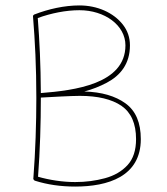

<svg xmlns="http://www.w3.org/2000/svg" viewBox="-20 -686 615 707"><path d="M498.5 -173.8C498.5 -233.9 480 -277.8 442.4 -305.2C404.8 -332.5 354.5 -347.2 290.5 -349.1C319.8 -356.9 347.2 -367.7 373 -381.3C423.8 -408.2 458.5 -451.2 458.5 -519C458.5 -547.9 449.7 -573.2 432.6 -595.2C397.9 -639.6 338.4 -666 272.5 -666C217.3 -666 158.2 -652.8 106.9 -632.8H106.4C106 -632.3 106 -632.3 105.5 -632.3L104.5 -631.3C102.1 -629.9 101.1 -627.4 101.6 -624.5C108.9 -534.7 113.8 -440.9 113.8 -325.2C113.8 -232.9 110.4 -127.4 103 -31.7V-31.2C102.1 -28.8 102.5 -26.4 104 -24.4C104 -23.9 104 -23.9 104.5 -23.9C105.5 -22.5 106.9 -21 108.9 -20.5C153.8 -6.3 203.1 1 256.8 1C377 1 498.5 -35.6 498.5 -173.8ZM272.5 -648.4C365.2 -648.4 441.9 -593.3 441.9 -519C441.9 -376.5 253.9 -353 130.4 -343.3C129.9 -448.7 125.5 -536.1 119.1 -619.6C167.5 -637.2 222.2 -648.4 272.5 -648.4ZM130.4 -326.7H130.9C162.6 -328.6 242.7 -333 273.9 -333C339.8 -333 391.1 -320.8 427.2 -296.4C462.9 -271.5 481 -231 481 -173.8C481 -132.8 470.7 -101.1 449.7 -78.1C428.7 -55.2 400.9 -39.1 366.7 -29.8C332.5 -20.5 295.9 -15.6 256.8 -15.6C210 -15.6 161.1 -23.4 120.1 -35.2C127.4 -130.9 130.4 -233.9 130.4 -325.2Z"/></svg>

Font: Mikhak Thin
Style: Regular
Weight: 100
Designer: Amin Abedi
Version: Version 3.2